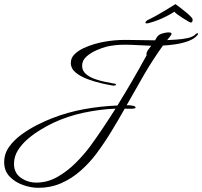

<svg xmlns="http://www.w3.org/2000/svg" viewBox="-92 -736 968 919"><path d="M92 163Q56 163 18 149.5Q-20 136 -46 109Q-72 82 -72 40Q-72 0 -48.5 -33Q-25 -66 11.5 -92.5Q48 -119 87 -138.5Q126 -158 157 -170Q231 -199 311 -213.5Q391 -228 470 -231Q543 -349 610 -472Q609 -474 609 -476Q609 -487 617.5 -498Q626 -509 632 -517Q600 -518 567.5 -520Q535 -522 503 -522Q460 -522 419 -513Q399 -508 371 -496Q343 -484 322 -465.5Q301 -447 301 -421Q301 -398 318.5 -382.5Q336 -367 361.5 -358Q387 -349 412.5 -344Q438 -339 454 -336Q456 -336 459.5 -335Q463 -334 463 -331Q463 -328 458.5 -327Q454 -326 452 -326Q451 -326 448.5 -326.5Q446 -327 444 -327Q425 -330 392.5 -337.5Q360 -345 326.5 -357.5Q293 -370 270 -389Q247 -408 247 -435Q247 -459 265 -476.5Q283 -494 309 -506Q335 -518 361.5 -525.5Q388 -533 406 -536Q456 -545 506 -545H511Q546 -545 581 -544Q616 -543 650 -543Q653 -548 656.5 -554Q660 -560 664 -564Q671 -572 687.5 -576.5Q704 -581 714 -581Q718 -581 723.5 -580Q729 -579 729 -574Q729 -570 720 -559Q711 -548 708 -544Q724 -545 751.5 -546.5Q779 -548 805 -553.5Q831 -559 843 -571Q845 -573 847.5 -575Q850 -577 853 -577Q856 -577 856 -575Q856 -571 853 -568Q837 -549 807 -538.5Q777 -528 744.5 -523.5Q712 -519 688 -518Q639 -450 597 -377.5Q555 -305 514 -232H530Q534 -232 545.5 -229.5Q557 -227 557 -221Q557 -217 545.5 -216Q534 -215 521 -215.5Q508 -216 505 -216Q474 -161 440.5 -106Q407 -51 369 0Q336 44 293.5 81.5Q251 119 200.5 141Q150 163 92 163ZM82 138Q135 138 182.5 111Q230 84 270 44Q310 4 339 -35Q371 -79 401.5 -124.5Q432 -170 461 -216Q386 -213 308.5 -196.5Q231 -180 163 -148Q136 -135 104 -116Q72 -97 42.5 -72Q13 -47 -6 -17Q-25 13 -25 48Q-25 92 8 115Q41 138 82 138ZM610 -624Q604 -624 604 -628Q604 -632 613 -639Q632 -648 656.5 -661.5Q681 -675 704.5 -689.5Q728 -704 744 -714L748 -716Q753 -713 768 -701.5Q783 -690 800 -676Q817 -662 826 -651Q830 -647 830 -643Q830 -633 827 -630.5Q824 -628 821 -628Q819 -628 807.5 -634.5Q796 -641 782 -650Q768 -659 756.5 -667.5Q745 -676 743 -680Q720 -665 688 -650Q656 -635 618 -625Q615 -624 610 -624Z"/></svg>

Font: Bonheur Royale
Style: Regular
Weight: 400
Designer: Robert E. Leuschke
Foundry: Robert E. Leuschke
Version: Version 1.010; ttfautohint (v1.8.3)